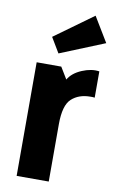

<svg xmlns="http://www.w3.org/2000/svg" viewBox="-91 -859 546 907"><g transform="rotate(10 182.5 -405.0)"><path d="M56 0H210V-275Q210 -366 244.5 -397.5Q279 -429 334 -429Q339 -429 344.5 -429Q350 -429 355 -428V-554Q317 -560 272 -541Q227 -522 208 -489L174 -545H56ZM150 -604 364 -691 292 -810 107 -676Z"/></g></svg>

Font: Secuela Black
Style: Regular
Weight: 900
Designer: Fernando Haro
Foundry: deFharo
Version: Version 1.704